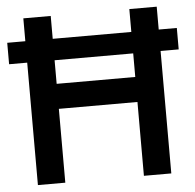

<svg xmlns="http://www.w3.org/2000/svg" viewBox="-51 -751 814 803"><g transform="rotate(-5 356.0 -350.0)"><path d="M0 -514V-604H712V-514ZM76 0V-700H191V0ZM521 0V-700H636V0ZM155 -310V-415H546V-310Z"/></g></svg>

Font: Outfit Thin Medium
Style: Regular
Weight: 500
Version: Version 1.100;gftools[0.9.27]